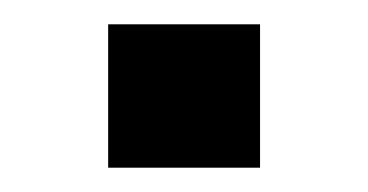

<svg xmlns="http://www.w3.org/2000/svg" viewBox="-20 -138 303 158"><path d="M69 0V-118H194V0Z"/></svg>

Font: Nunito Sans 12pt ExtraLight 8pt Medium
Style: Regular
Weight: 500
Version: Version 3.101;gftools[0.9.27]